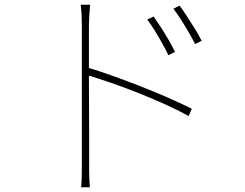

<svg xmlns="http://www.w3.org/2000/svg" viewBox="-20 -765 1040 814"><path d="M631 -695Q642 -680 659 -654Q676 -628 693 -599Q710 -570 722 -545L694 -531Q684 -552 668.5 -580Q653 -608 636 -635.5Q619 -663 604 -682ZM741 -741Q753 -726 770 -700Q787 -674 805 -645Q823 -616 835 -592L807 -578Q797 -599 781 -626.5Q765 -654 747.5 -681.5Q730 -709 715 -728ZM327 -69Q327 -78 327 -118.5Q327 -159 327 -218.5Q327 -278 327 -345Q327 -412 327 -475.5Q327 -539 327 -587.5Q327 -636 327 -657Q327 -673 326 -699Q325 -725 322 -745H362Q360 -726 358.5 -698.5Q357 -671 357 -657Q357 -607 357 -545.5Q357 -484 357 -420Q357 -356 357.5 -295.5Q358 -235 358 -186Q358 -137 358 -105.5Q358 -74 358 -69Q358 -52 358 -34Q358 -16 359 0Q360 16 361 29H324Q326 10 326.5 -16.5Q327 -43 327 -69ZM351 -479Q400 -464 457.5 -443.5Q515 -423 575 -399.5Q635 -376 691 -351.5Q747 -327 793 -304L780 -273Q737 -297 680.5 -322.5Q624 -348 563.5 -372Q503 -396 447.5 -415Q392 -434 351 -446Z"/></svg>

Font: Noto Sans TC
Style: Regular
Weight: 100
Designer: Ryoko NISHIZUKA 西塚涼子 (kana, bopomofo & ideographs); Paul D. Hunt (Latin, Greek & Cyrillic); Sandoll Communications 산돌커뮤니
Foundry: Adobe
Version: Version 2.004;hotconv 1.0.118;makeotfexe 2.5.65603